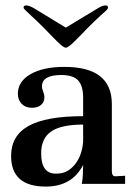

<svg xmlns="http://www.w3.org/2000/svg" viewBox="-20 -679 498 709"><path d="M149 10Q21 10 21 -103Q21 -178 85.5 -214Q150 -250 287 -250V-318Q287 -362 268.5 -382Q250 -402 206 -402Q135 -402 135 -360Q135 -351 140 -339Q144 -330 144 -320Q144 -302 131.5 -291.5Q119 -281 98 -281Q74 -281 60 -295.5Q46 -310 46 -333Q46 -378 92.5 -405Q139 -432 218 -432Q393 -432 393 -295V-47Q393 -28 406 -28L442 -30V0H282Q286 -20 286 -37L287 -70Q246 10 149 10ZM191 -38Q229 -38 256 -71Q283 -104 287 -156V-219Q206 -219 169 -193.5Q132 -168 132 -113Q132 -73 147 -54.5Q162 -36 191 -38ZM192 -525 168 -549 145 -573Q115 -603 93 -623Q86 -629 75 -640Q67 -648 67 -651Q67 -659 77 -659Q88 -659 108 -647L223 -577L339 -647Q358 -659 369 -659Q379 -659 379 -651Q379 -647 372 -640Q367 -635 353 -623Q331 -603 301 -573L278 -549L254 -525Q232 -503 223 -503Q214 -503 192 -525Z"/></svg>

Font: UnnaMedium
Style: Regular
Weight: 500
Designer: Jorge de Buen Unna
Foundry: Omnibus-Type
Version: Version 2.008;hotconv 1.0.109;makeotfexe 2.5.65596